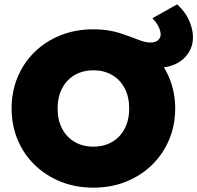

<svg xmlns="http://www.w3.org/2000/svg" viewBox="-20 -850 910 885"><path d="M410.5 15Q328.5 15 259.5 -12.8Q190.5 -40.5 139.8 -90Q89 -139.5 61.2 -206Q33.5 -272.5 33.5 -350Q33.5 -428 61.2 -494.5Q89 -561 139.8 -610.5Q190.5 -660 259.5 -687.5Q328.5 -715 410.5 -715Q492.5 -715 561.2 -687Q630 -659 680.8 -609Q731.5 -559 759.5 -492.8Q787.5 -426.5 787.5 -350Q787.5 -272.5 759.5 -206Q731.5 -139.5 680.8 -90Q630 -40.5 561.2 -12.8Q492.5 15 410.5 15ZM410.5 -174Q447 -174 477.2 -186.2Q507.5 -198.5 529.5 -221.5Q551.5 -244.5 563.5 -277Q575.5 -309.5 575.5 -350Q575.5 -404 554.5 -443.5Q533.5 -483 496.2 -504.5Q459 -526 410.5 -526Q374 -526 343.8 -513.8Q313.5 -501.5 291.5 -478.5Q269.5 -455.5 257.5 -423Q245.5 -390.5 245.5 -350Q245.5 -296 266.5 -256.5Q287.5 -217 324.8 -195.5Q362 -174 410.5 -174ZM708.5 -538Q672.5 -538 635.5 -548.2Q598.5 -558.5 560.8 -572Q523 -585.5 485.2 -595.8Q447.5 -606 410.5 -606L409.5 -715Q458.5 -715 498.5 -705.8Q538.5 -696.5 570.2 -684.5Q602 -672.5 627.2 -663.2Q652.5 -654 672.5 -654Q695 -654 707.8 -664.2Q720.5 -674.5 720.5 -691Q720.5 -706 711.8 -725.2Q703 -744.5 682.5 -766L796.5 -830Q833.5 -796.5 851.5 -755.8Q869.5 -715 869.5 -678Q869.5 -638.5 849.2 -606.8Q829 -575 792.8 -556.5Q756.5 -538 708.5 -538Z"/></svg>

Font: Geologica Black
Style: Regular
Weight: 900
Designer: Sindre Bremnes, Frode Helland
Foundry: Monokrom Skriftforlag AS
Version: Version 1.010;gftools[0.9.28]